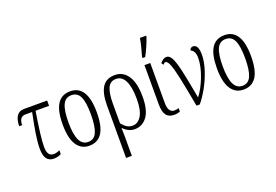

<svg xmlns="http://www.w3.org/2000/svg" viewBox="-131 -1199 2649 1841"><g transform="rotate(-20 1193.5 -278.0)"><path d="M134 -124Q134 -187 147 -271Q160 -355 186 -482H118Q53 -482 53 -396H23Q23 -461 47.5 -498.5Q72 -536 123 -536H359V-482H221Q201 -357 190 -270.5Q179 -184 179 -127Q179 -32 243 -32Q274 -32 306 -48V-9Q273 10 230 10Q134 10 134 -124Z M420 -268Q420 -408 463.5 -476Q507 -544 596 -544Q681 -544 724.5 -475Q768 -406 768 -268Q768 -126 724 -58Q680 10 593 10Q510 10 465 -59.5Q420 -129 420 -268ZM708 -268Q708 -390 682 -447.5Q656 -505 594 -505Q532 -505 505.5 -447Q479 -389 479 -268Q479 -148 507 -88Q535 -28 595 -28Q656 -28 682 -87Q708 -146 708 -268Z M882 -293Q882 -419 922.5 -481.5Q963 -544 1051 -544Q1136 -544 1184 -470.5Q1232 -397 1232 -258Q1232 -122 1183.5 -56Q1135 10 1056 10Q993 10 939 -46Q941 -10 941 49V240H882ZM1172 -257Q1172 -376 1141 -440.5Q1110 -505 1049 -505Q989 -505 965 -451Q941 -397 941 -293V-91Q969 -58 993 -43.5Q1017 -29 1049 -29Q1102 -29 1137 -84Q1172 -139 1172 -257Z M1352 -137V-536H1411V-128Q1411 -78 1427.5 -53.5Q1444 -29 1471 -29Q1497 -29 1519 -36V-2Q1509 3 1492.5 6.5Q1476 10 1459 10Q1404 10 1378 -24.5Q1352 -59 1352 -137ZM1358 -621Q1390 -730 1400 -796H1463V-784Q1433 -696 1385 -606H1358Z M1551 -494Q1538 -494 1524 -477L1510 -499Q1528 -518 1542.5 -528Q1557 -538 1577 -538Q1607 -538 1629 -495.5Q1651 -453 1672.5 -357.5Q1694 -262 1729 -69Q1781 -135 1820.5 -238.5Q1860 -342 1860 -426Q1860 -498 1816 -516Q1816 -527 1825.5 -536.5Q1835 -546 1849 -546Q1904 -546 1904 -443Q1904 -372 1876.5 -287.5Q1849 -203 1806.5 -126.5Q1764 -50 1721 0H1688Q1653 -191 1631 -294.5Q1609 -398 1590 -446Q1571 -494 1551 -494Z M1994 -268Q1994 -408 2037.5 -476Q2081 -544 2170 -544Q2255 -544 2298.5 -475Q2342 -406 2342 -268Q2342 -126 2298 -58Q2254 10 2167 10Q2084 10 2039 -59.5Q1994 -129 1994 -268ZM2282 -268Q2282 -390 2256 -447.5Q2230 -505 2168 -505Q2106 -505 2079.5 -447Q2053 -389 2053 -268Q2053 -148 2081 -88Q2109 -28 2169 -28Q2230 -28 2256 -87Q2282 -146 2282 -268Z"/></g></svg>

Font: Noto Serif CondLight
Style: Regular
Weight: 300
Width: 3
Designer: Monotype Design Team
Foundry: Monotype Imaging Inc.
Version: Version 1.001